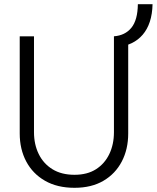

<svg xmlns="http://www.w3.org/2000/svg" viewBox="-20 -878 747 915"><path d="M335 17Q253 17 194.5 -16.5Q136 -50 105 -108.5Q74 -167 74 -242V-705H142V-248Q142 -190 164.5 -144Q187 -98 230 -71.5Q273 -45 335 -45Q396 -45 437.5 -71.5Q479 -98 501 -144Q523 -190 523 -248V-705H591V-242Q591 -167 560.5 -108.5Q530 -50 473 -16.5Q416 17 335 17ZM523 -705Q576 -709 606 -745.5Q636 -782 637 -858H707Q706 -811 694 -774.5Q682 -738 660 -712.5Q638 -687 608 -672.5Q578 -658 543 -655Z"/></svg>

Font: TikTok Sans 24pt Light
Style: Regular
Weight: 300
Version: Version 4.000